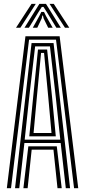

<svg xmlns="http://www.w3.org/2000/svg" viewBox="-20 -991 448 1011"><path d="M16 0 114 -800H294L392 0H370L275 -782.2H133L38 0ZM59.2 0 146.2 -764.2H262L349 0H326.5L299.5 -238H108.5L81.5 0ZM110 -255.5H297.5L273.8 -478.8L243 -746.8H165L133.8 -478.8ZM134.2 -273.2 154.5 -478.8 180 -730H228.2L254.2 -478.8L273.8 -273.2ZM156.8 -290.8H251.2L234.2 -478.8L212 -712.2H196.2L174 -478.8ZM103.2 0 129.2 -220.5H279L305 0H282.8L261.5 -203H146.8L125.5 0ZM64.2 -844.8 146.2 -970.8H168.5L87.2 -844.8ZM108.8 -844.8 187.5 -970.8H222L300.5 -844.8H277L226.8 -927L209 -954.5H200.2L182.5 -927L132.2 -844.8ZM322.2 -844.8 240.8 -970.8H263L345 -844.8ZM152.5 -844.8 186.8 -906.2 197.5 -928H211.8L222.5 -906.2L257.5 -844.8H233.8L209.8 -893.8L206.2 -909.2H203L199.5 -893.8L176.2 -844.8Z"/></svg>

Font: Big Shoulders Inline Display
Style: Bold
Weight: 700
Designer: Patric King
Foundry: XO Type Co
Version: Version 1.000